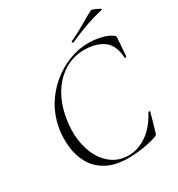

<svg xmlns="http://www.w3.org/2000/svg" viewBox="-187 -905 965 1040"><g transform="rotate(-30 296.0 -385.0)"><path d="M316 13Q232 13 178.5 -16.5Q125 -46 97.5 -95Q70 -144 64 -202.5Q58 -261 68 -319Q81 -390 116.5 -448Q152 -506 203 -548Q254 -590 313.5 -613Q373 -636 433 -636Q474 -636 514 -626.5Q554 -617 577 -599Q584 -594 585 -590Q586 -586 585 -575L577 -470Q576 -466 571 -466Q566 -466 566 -470Q561 -551 514.5 -583Q468 -615 396 -615Q329 -615 273.5 -581.5Q218 -548 180.5 -487.5Q143 -427 129 -346Q116 -274 124.5 -211Q133 -148 159 -100.5Q185 -53 226.5 -26Q268 1 322 1Q380 1 435 -36Q490 -73 530 -149Q532 -152 537 -150Q542 -148 540 -145L510 -39Q506 -26 503.5 -22Q501 -18 492 -15Q445 0 399.5 6.5Q354 13 316 13ZM368 -679Q364 -677 361.5 -682.5Q359 -688 363 -689Q413 -712 453.5 -736Q494 -760 535 -782Q538 -784 548.5 -780.5Q559 -777 570.5 -771.5Q582 -766 588.5 -761.5Q595 -757 590 -756Q523 -740 471 -721Q419 -702 368 -679Z"/></g></svg>

Font: Cormorant Garamond Light Light
Style: Italic
Weight: 300
Italic angle: -10°
Version: Version 4.001